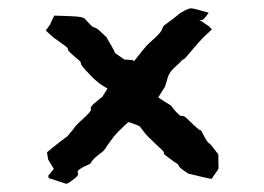

<svg xmlns="http://www.w3.org/2000/svg" viewBox="-20 -444 640 465"><path d="M485.4 -413.1C462.9 -419.9 448.2 -423.8 442.4 -423.8H441.4C436.5 -422.9 428.7 -419.9 418 -413.1C417 -414.1 412.1 -408.2 400.4 -399.4C388.7 -390.6 381.8 -385.7 377.9 -382.8C375 -380.9 374 -377 372.1 -372.1C370.1 -367.2 364.3 -360.4 353.5 -350.6C341.8 -339.8 335 -334 334 -332C332 -330.1 322.3 -318.4 304.7 -295.9C301.8 -297.9 300.8 -298.8 299.8 -298.8C298.8 -298.8 293 -298.8 281.2 -299.8C267.6 -309.6 259.8 -314.5 258.8 -315.4C258.8 -316.4 255.9 -322.3 250 -333C242.2 -345.7 238.3 -352.5 238.3 -353.5L220.7 -370.1C214.8 -375 210 -377.9 207 -377.9C204.1 -377.9 197.3 -385.7 184.6 -399.4C180.7 -402.3 172.9 -403.3 161.1 -404.3C148.4 -405.3 132.8 -405.3 111.3 -406.2L102.5 -387.7C103.5 -386.7 98.6 -380.9 90.8 -370.1C104.5 -357.4 110.4 -352.5 111.3 -351.6C112.3 -351.6 120.1 -345.7 134.8 -335C141.6 -330.1 145.5 -327.1 144.5 -324.2C143.6 -322.3 151.4 -314.5 168 -300.8C173.8 -295.9 176.8 -293 175.8 -291C174.8 -288.1 182.6 -278.3 198.2 -262.7C209 -251 216.8 -245.1 221.7 -241.2C227.5 -237.3 233.4 -233.4 240.2 -229.5L227.5 -209C226.6 -209 220.7 -204.1 208 -193.4C201.2 -187.5 198.2 -182.6 200.2 -179.7C202.1 -176.8 194.3 -168 176.8 -152.3C172.9 -148.4 168 -144.5 163.1 -138.7C159.2 -132.8 152.3 -125 143.6 -114.3C142.6 -113.3 135.7 -108.4 124 -99.6C112.3 -90.8 102.5 -82 93.8 -75.2C95.7 -63.5 96.7 -58.6 96.7 -57.6C96.7 -56.6 101.6 -49.8 110.4 -35.2C102.5 -24.4 98.6 -20.5 97.7 -19.5C96.7 -19.5 96.7 -17.6 97.7 -12.7C123 -4.9 136.7 0 139.6 1H140.6C143.6 1 151.4 -3.9 163.1 -13.7C168.9 -18.6 170.9 -22.5 168 -26.4C166 -30.3 174.8 -37.1 195.3 -45.9C198.2 -46.9 200.2 -48.8 202.1 -52.7C204.1 -56.6 210.9 -63.5 222.7 -72.3C227.5 -75.2 232.4 -80.1 236.3 -85.9C240.2 -92.8 247.1 -101.6 254.9 -112.3C259.8 -118.2 265.6 -125 273.4 -131.8C280.3 -138.7 286.1 -144.5 291 -148.4C309.6 -142.6 318.4 -138.7 319.3 -136.7C320.3 -135.7 324.2 -129.9 333 -119.1C336.9 -115.2 341.8 -109.4 348.6 -103.5C355.5 -96.7 362.3 -89.8 369.1 -84C376 -78.1 377.9 -74.2 377 -72.3C376 -70.3 385.7 -64.5 402.3 -51.8C409.2 -47.9 413.1 -44.9 413.1 -42C414.1 -39.1 420.9 -33.2 436.5 -23.4C453.1 -19.5 461.9 -17.6 464.8 -16.6C467.8 -15.6 477.5 -13.7 492.2 -10.7C502.9 -25.4 508.8 -34.2 508.8 -35.2C509.8 -36.1 508.8 -43 508.8 -57.6V-64.5V-70.3C507.8 -71.3 503.9 -76.2 495.1 -87.9C490.2 -93.8 488.3 -96.7 486.3 -96.7C485.4 -96.7 479.5 -103.5 471.7 -119.1C467.8 -126 466.8 -129.9 464.8 -128.9C463.9 -127.9 453.1 -136.7 434.6 -155.3C428.7 -161.1 423.8 -164.1 419.9 -163.1C417 -162.1 410.2 -168 398.4 -182.6C395.5 -186.5 394.5 -188.5 392.6 -189.5C390.6 -190.4 380.9 -196.3 363.3 -208C374 -225.6 378.9 -233.4 379.9 -234.4L386.7 -257.8C388.7 -263.7 392.6 -270.5 399.4 -277.3C406.2 -284.2 411.1 -288.1 413.1 -290C419.9 -296.9 422.9 -300.8 423.8 -299.8C425.8 -299.8 433.6 -308.6 448.2 -326.2C457 -336.9 465.8 -346.7 475.6 -356.4C485.4 -365.2 491.2 -371.1 493.2 -373L485.4 -380.9L464.8 -394.5C461.9 -396.5 461.9 -396.5 466.8 -395.5C471.7 -394.5 477.5 -401.4 485.4 -413.1Z"/></svg>

Font: Hermetico
Style: Regular
Weight: 400
Version: Version 1.0